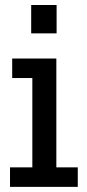

<svg xmlns="http://www.w3.org/2000/svg" viewBox="-20 -728 340 748"><path d="M101.5 -708.5H200.5V-598H101.5ZM19 0V-76H106V-424H27.5V-500H199.5V-76H283V0Z"/></svg>

Font: Trispace Condensed
Style: Regular
Weight: 400
Width: 3
Designer: Tyler Finck
Foundry: Etcetera Type Company
Version: Version 1.210; ttfautohint (v1.8.3)